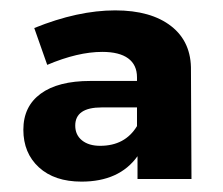

<svg xmlns="http://www.w3.org/2000/svg" viewBox="-20 -803 430 370"><path d="M245 -458V-502Q210 -453 137 -453Q85 -453 55 -480.5Q25 -508 25 -553Q25 -598 58.5 -622.5Q92 -647 154 -647H244V-654Q244 -678 227 -690.5Q210 -703 177 -703Q130 -703 71 -678L46 -749Q130 -783 202 -783Q271 -783 310 -752.5Q349 -722 348 -667L349 -458ZM244 -560V-596H176Q125 -596 125 -561Q125 -543 138 -532.5Q151 -522 173 -522Q221 -522 244 -560Z"/></svg>

Font: TypoPRO Montserrat Alternates
Style: Regular
Weight: 600
Designer: Julieta Ulanovsky
Foundry: Julieta Ulanovsky
Version: Version 6.001